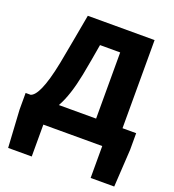

<svg xmlns="http://www.w3.org/2000/svg" viewBox="-166 -873 1104 1216"><g transform="rotate(20 385.5 -264.5)"><path d="M237 -150C270 -208 295 -287 314 -383C331 -470 337 -510 352 -596H488V-150ZM758 -150H666V-744H216C190 -605 179 -534 154 -406C119 -228 81 -161 47 -150H13V-38L28 215H187V0H584V215H743L758 -38Z"/></g></svg>

Font: Noto Sans Korean Black
Style: Bold
Weight: 900
Designer: Ryoko NISHIZUKA (kana & ideographs); Paul D. Hunt (Latin, Greek & Cyrillic); Wenlong ZHANG (bopomofo); Sandoll Communica
Foundry: Adobe Systems Incorporated
Version: Version 1.000;PS 1;hotconv 1.0.78;makeotf.lib2.5.61930